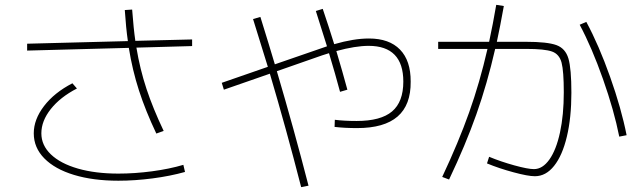

<svg xmlns="http://www.w3.org/2000/svg" viewBox="-20 -766 2633 791"><path d="M119.1 -216.8Q119.1 -273.9 161.4 -329.1Q203.6 -384.3 278.3 -422.9L296.9 -401.4Q228 -365.7 189.2 -316.7Q150.4 -267.6 150.4 -216.8Q150.4 -167.5 189.7 -129.9Q229 -92.3 301 -71.5Q373 -50.8 467.8 -50.8Q535.2 -50.8 606.4 -60.3Q677.7 -69.8 735.4 -86.9L742.2 -57.6Q681.2 -40.5 608.4 -31Q535.6 -21.5 467.8 -21.5Q363.8 -21.5 284.9 -45.4Q206.1 -69.3 162.6 -113.5Q119.1 -157.7 119.1 -216.8ZM91.8 -585.9 506.8 -596.7Q499 -650.9 494.1 -724.6L524.4 -726.6Q530.3 -647.5 537.6 -597.7L771.5 -603.5V-576.2L542 -569.8Q556.6 -481 583.5 -399.9Q610.4 -318.8 654.3 -226.6L624 -215.8Q579.6 -309.6 552.5 -393.3Q525.4 -477.1 510.7 -568.8L91.8 -557.6Z M1358.4 -243.2 1359.4 -272.5Q1397.5 -267.6 1449.2 -267.6Q1548.8 -267.6 1595.2 -306.9Q1641.6 -346.2 1641.6 -429.7Q1641.6 -503.4 1605.7 -540.3Q1569.8 -577.1 1499 -577.1Q1444.3 -577.1 1365.7 -555.7Q1391.6 -468.8 1411.1 -396.5L1380.9 -387.7Q1361.8 -459.5 1335.4 -546.9L1307.6 -538.1L1120.6 -472.7Q1190.9 -234.4 1251 -1L1220.7 4.9Q1159.2 -234.9 1091.8 -462.4L902.3 -396.5L893.6 -424.8L1083.5 -490.7Q1049.3 -603 1022.5 -687.5L1052.7 -696.3Q1091.3 -572.3 1112.3 -501L1298.8 -565.4L1327.1 -575.2Q1306.6 -641.6 1281.2 -720.7L1309.6 -729.5Q1335 -654.8 1356.9 -584Q1437.5 -607.4 1500 -607.4Q1583.5 -607.4 1627.9 -561.8Q1672.4 -516.1 1671.9 -429.7Q1672.9 -333.5 1617.9 -285.9Q1563 -238.3 1451.2 -238.3Q1398.9 -238.3 1358.4 -243.2Z M1986.3 -92.8 1995.1 -120.1Q2043 -100.1 2098.9 -84.7Q2154.8 -69.3 2179.7 -69.3Q2215.3 -69.3 2243.4 -108.9Q2271.5 -148.4 2287.1 -220.5Q2302.7 -292.5 2302.7 -385.7Q2302.7 -473.1 2293.5 -508.1Q2284.2 -543 2254.2 -553.7Q2224.1 -564.5 2148.4 -564.5H2020Q1987.3 -421.4 1942.6 -295.2Q1897.9 -168.9 1830.1 -26.4L1801.8 -37.1Q1869.1 -180.2 1912.8 -303Q1956.5 -425.8 1988.3 -564.5H1785.2V-593.8H1995.1Q2011.2 -668.5 2024.4 -746.1L2055.7 -741.2Q2040 -653.8 2026.9 -593.8H2146.5Q2235.4 -593.8 2272.5 -580.1Q2309.6 -566.4 2321.8 -524.9Q2334 -483.4 2334 -383.8Q2334 -281.2 2315.4 -203.4Q2296.9 -125.5 2262.9 -82.8Q2229 -40 2183.6 -40Q2155.3 -40 2095.5 -56.2Q2035.6 -72.3 1986.3 -92.8ZM2368.2 -664.1 2395.5 -675.8Q2447.3 -579.6 2493.4 -449.7Q2539.6 -319.8 2561.5 -209L2531.2 -203.1Q2509.8 -311 2464.1 -440.4Q2418.5 -569.8 2368.2 -664.1Z"/></svg>

Font: Pretendard GOV Thin
Style: Regular
Weight: 100
Designer: Base glyphs from Inter by Rasmus Andersson; Hangeul glyphs from Noto Sans CJK(Source Han Sans) by Jang Soo-young and Kan
Foundry: Kil Hyung-jin
Version: Version 1.309